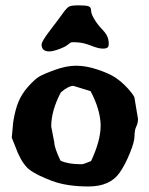

<svg xmlns="http://www.w3.org/2000/svg" viewBox="-20 -673 551 708"><path d="M161.6 -483.4Q133.8 -483.4 133.3 -508.3Q133.3 -520.5 164.6 -561Q195.8 -601.6 211.2 -623.3Q226.6 -645 235.6 -649.2Q244.6 -653.3 270.5 -653.3Q296.4 -653.3 306.2 -649.9Q315.9 -646.5 315.9 -634.3Q315.9 -622.1 327.9 -602.1Q339.8 -582 357.9 -563.5Q376 -544.9 379.4 -527.1Q382.8 -509.3 379.4 -501.5Q376 -493.7 359.6 -493.7Q343.3 -493.7 317.1 -504.2Q291 -514.6 270 -516.4Q249 -518.1 244.1 -517.1Q239.3 -516.1 230.2 -508.3Q221.2 -500.5 198 -491.9Q174.8 -483.4 161.6 -483.4ZM314 -336.9Q314 -336.9 250.5 -356.4Q231.4 -356 204.1 -332Q168.9 -264.6 168.9 -206.5L180.2 -147.9Q180.2 -128.9 203.1 -80.6Q231.4 -67.4 278.8 -67.4H281.7Q288.1 -67.4 315.9 -79.1Q351.1 -154.3 351.1 -209.5Q351.1 -211.9 351.1 -213.9Q349.1 -270.5 314 -336.9ZM475.6 -314 488.8 -234.9V-234.4Q488.8 -218.8 482.4 -206.1Q476.1 -193.4 476.1 -171.9Q476.1 -150.4 458.7 -107.9Q441.4 -65.4 422.4 -38.1Q387.2 14.6 306.6 14.6Q226.1 14.6 171.9 -5.9Q117.7 -26.4 91.8 -44.9Q65.9 -63.5 45.9 -108.9L23.4 -165.5L28.8 -223.6Q36.1 -269.5 48.6 -298.8Q61 -328.1 84.2 -354Q107.4 -379.9 123 -389.6Q138.7 -399.4 181.6 -415Q224.6 -430.7 261 -430.7Q297.4 -430.7 339.8 -416.5Q382.3 -402.3 405.8 -386.7Q429.2 -371.1 450.2 -348.1Q471.2 -325.2 475.6 -314Z"/></svg>

Font: Drukaatie burti
Style: Bold
Weight: 700
Version: Version 0.14